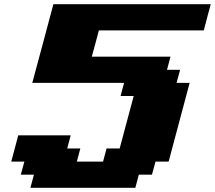

<svg xmlns="http://www.w3.org/2000/svg" viewBox="-20 -895 1024 915"><path d="M125 0H625L641.6 -62.5H704.1L721.2 -125H783.7Q800.8 -187.5 833.7 -312.5Q866.7 -437.5 883.8 -500H821.3L838.4 -562.5H775.9L792.5 -625H417.5Q423.3 -646 434.6 -687.7Q445.8 -729.5 451.2 -750H951.2Q956.5 -770.5 967.5 -812.5Q978.5 -854.5 984.4 -875H234.4Q217.8 -812.5 184.3 -687.5Q150.9 -562.5 133.8 -500H571.3L554.7 -437.5H617.2Q606 -396 583.7 -312.5Q561.5 -229 550.3 -187.5H487.8L471.2 -125H346.2L362.8 -187.5H300.3L316.9 -250H66.9Q61.5 -229 50.3 -187.3Q39.1 -145.5 33.7 -125H96.2L79.1 -62.5H141.6Z"/></svg>

Font: Faithful 32x
Style: BoldOblique
Weight: 400
Foundry: Faithful Resource Pack
Version: Version 1.0; January 27, 2023